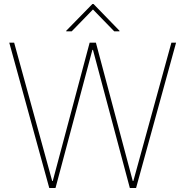

<svg xmlns="http://www.w3.org/2000/svg" viewBox="-20 -941 928 961"><path d="M226.6 0 26.4 -727.5H50.8L241.2 -35.2H244.1L428.7 -727.5H460L644.5 -35.2H647.5L837.9 -727.5H861.3L661.1 0H629.9L445.3 -691.4H442.4L257.8 0ZM551.8 -784.2 445.3 -893.6 338.9 -784.2H311.5V-787.1L442.4 -920.9H448.2L578.1 -787.1V-784.2Z"/></svg>

Font: Inter Tight Thin
Style: Regular
Weight: 250
Designer: Rasmus Andersson
Foundry: rsms
Version: Version 3.004